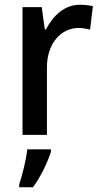

<svg xmlns="http://www.w3.org/2000/svg" viewBox="-20 -569 425 810"><path d="M317 -549C252 -549 204 -503 174 -445H169L156 -539H75V0H178V-282C177 -386 238 -451 311 -451C327 -451 346 -448 360 -444L372 -543C355 -547 334 -549 317 -549ZM195 71V61H95C91 103 73 174 61 209V221H119C152 177 182 113 195 71Z"/></svg>

Font: Noto Sans Myanmar SemiCondensed Medium
Style: Regular
Weight: 500
Width: 4
Designer: Monotype Design Team
Foundry: Monotype Imaging Inc.
Version: Version 2.107